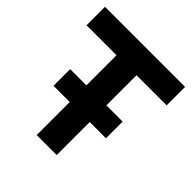

<svg xmlns="http://www.w3.org/2000/svg" viewBox="-191 -843 978 978"><g transform="rotate(45 297.5 -354.0)"><path d="M225 0V-238H108V-358H225V-575H9V-708H586V-575H369V-358H486V-238H369V0Z"/></g></svg>

Font: Onest
Style: Bold
Weight: 700
Designer: Dmitri Voloshin, Andrey Kudryavtsev
Foundry: Dmitri Voloshin, Andrey Kudryavtsev
Version: Version 1.000;gftools[0.9.33]